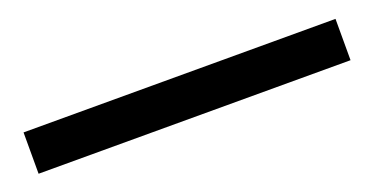

<svg xmlns="http://www.w3.org/2000/svg" viewBox="-21 -45 604 310"><g transform="rotate(-20 281.0 110.5)"><path d="M13 146H549V75H13Z"/></g></svg>

Font: Genne Gothic Medium
Style: Regular
Weight: 500
Designer: Ryoko NISHIZUKA (kana & ideographs); Paul D. Hunt (Latin, Greek & Cyrillic); Wenlong ZHANG (bopomofo); Sandoll Communica
Foundry: Adobe Systems Incorporated
Version: Version 1.004;PS 1.004;hotconv 16.6.51;makeotf.lib2.5.65220